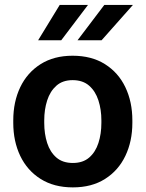

<svg xmlns="http://www.w3.org/2000/svg" viewBox="-20 -770 606 799"><path d="M35.2 -258.8V-269Q35.2 -346.2 64.2 -407Q93.3 -467.8 148.7 -502.9Q204.1 -538.1 282.2 -538.1Q361.3 -538.1 417 -502.9Q472.7 -467.8 501.7 -407Q530.8 -346.2 530.8 -269V-258.8Q530.8 -182.1 501.7 -121.3Q472.7 -60.5 417.2 -25.4Q361.8 9.8 283.2 9.8Q204.6 9.8 148.9 -25.4Q93.3 -60.5 64.2 -121.3Q35.2 -182.1 35.2 -258.8ZM164.1 -269V-258.8Q164.1 -212.9 176.3 -175Q188.5 -137.2 214.6 -114.5Q240.7 -91.8 283.2 -91.8Q325.2 -91.8 351.3 -114.5Q377.4 -137.2 389.6 -175Q401.9 -212.9 401.9 -258.8V-269Q401.9 -314 389.6 -352.1Q377.4 -390.1 351.1 -413.3Q324.7 -436.5 282.2 -436.5Q240.7 -436.5 214.6 -413.3Q188.5 -390.1 176.3 -352.1Q164.1 -314 164.1 -269ZM302.7 -602.5 414.1 -749.5H533.2L402.8 -602.5ZM138.7 -602.5 228.5 -749.5H346.2L234.9 -602.5Z"/></svg>

Font: Vazirmatn RD UI FD SemiBold
Style: Regular
Weight: 600
Designer: Saber Rastikerdar
Foundry: Saber Rastikerdar
Version: Version 33.003